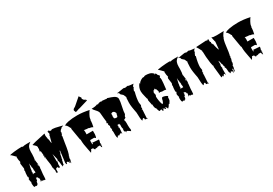

<svg xmlns="http://www.w3.org/2000/svg" viewBox="59 -2412 5513 3877"><g transform="rotate(-30 2816.0 -474.0)"><path d="M403.8 -559.1V-506.8Q403.8 -412.6 383.3 -371.1Q392.6 -371.1 392.6 -382.3V-386.2L401.4 -393.6Q393.6 -385.7 393.6 -366.9Q393.6 -348.1 400.6 -312Q407.7 -275.9 408.2 -269H398.9V-288.1Q390.1 -270.5 390.1 -251.5V-246.6L401.4 -232.9L399.4 -258.3H409.2V-254.4Q409.2 -212.9 397.9 -130.1Q386.7 -47.4 386.7 12Q386.7 71.3 371.6 73.2L364.3 65.4L352.5 67.4L344.7 56.6L323.2 65.9L324.7 64.5L303.2 44.4L285.2 57.6L273.4 56.6L283.7 44.4Q283.7 34.2 286.4 13.7Q289.1 -6.8 289.1 -17.6L280.3 -11.7L271.5 -22.5H279.3Q267.1 -38.6 258.3 -56.6L243.7 -53.7L232.4 -62.5L223.6 -44.4H232.4L233.4 -33.7L226.1 -35.2L226.6 -26.9Q226.6 -16.6 222.4 -1.5Q218.3 13.7 213.1 13.7Q208 13.7 206.1 5.9Q203.1 49.8 192.4 79.6L181.2 68.4V75.2Q181.2 83 175.8 86.9Q168.9 90.8 153.3 90.8L152.3 79.6Q138.2 84.5 115.7 87.9Q98.6 67.9 98.4 25.9Q98.1 -16.1 97.7 -22.5L105.5 -21.5L107.4 -33.7Q98.6 -36.1 94.5 -72Q90.3 -107.9 89.4 -111.3Q107.4 -111.3 107.4 -147.5V-156.2L97.7 -145.5L95.7 -183.1Q95.7 -206.1 99.4 -241.7Q103 -277.3 108.4 -293H99.6L116.7 -341.8Q116.7 -361.3 108.6 -400.4Q100.6 -439.5 100.6 -460.9Q100.6 -482.4 118.2 -492.2Q101.1 -547.4 100.6 -611.8L108.4 -623.5Q99.6 -627.4 61.3 -668.7Q22.9 -710 11.2 -710H8.3Q8.3 -722.7 113.3 -734.1Q218.3 -745.6 293.5 -745.6Q300.8 -745.6 314 -733.9Q350.6 -746.1 416 -746.1L498.5 -745.6Q438.5 -708 419.9 -662.6Q403.8 -624 403.8 -559.1ZM228.5 -235.8 229.5 -224.6H220.7L224.1 -187Q224.1 -168.9 214.8 -156.2L215.3 -145.5L224.1 -156.2H277.8L275.4 -202.1L270 -213.4L273.4 -235.8Q273.4 -281.2 261.7 -281.2L270 -293H261.7L269 -302.7H260.7L259.8 -314.9Q268.1 -314.9 268.1 -325.7H259.3L256.8 -380.4Q254.4 -362.3 241.5 -313.2Q228.5 -264.2 228.5 -235.8ZM400.4 -177.2 396 -179.2Q395 -179.2 395 -173.3V-165.5Q395 -166.5 402.3 -178.2Q401.4 -177.2 400.4 -177.2ZM374.5 75.7 369.6 73.2ZM322.3 67.4Q322.3 65.9 323.2 65.9Z M593.3 -372.1 583.5 -475.6H563.5V-484.9Q563.5 -492.7 569.3 -511.5Q575.2 -530.3 575.2 -539.8Q575.2 -549.3 574.2 -553.2H563.5L574.2 -565.4V-576.2Q574.2 -592.8 562 -609.4Q549.8 -626 535.2 -636.7Q496.1 -666.5 495.1 -678.2L505.9 -667.5Q553.2 -689.9 753.9 -730.5Q818.4 -743.2 821.3 -745.6V-734.9L839.4 -745.6L821.3 -723.6V-689Q821.3 -680.2 826.2 -662.1Q831.1 -644 831.1 -635Q831.1 -626 830.1 -621.6Q840.3 -606.9 843.3 -583.3Q846.2 -559.6 847.9 -538.8Q849.6 -518.1 856.9 -509.3L883.8 -610.4H875V-621.6L883.8 -612.8Q892.6 -624 892.6 -638.2Q892.6 -652.3 891.6 -655.3L909.7 -689Q910.6 -692.4 910.6 -699.7Q910.6 -707 905.3 -721.7Q899.9 -736.3 899.9 -741.2L900.4 -745.6L909.7 -757.3L918.5 -745.6V-757.3H936L945.3 -734.9H980Q984.9 -746.1 1010 -746.1Q1035.2 -746.1 1073.2 -738.5Q1111.3 -731 1159.9 -718.3Q1208.5 -705.6 1230.5 -701.2L1220.7 -689H1201.7L1171.9 -667.5V-655.3H1159.2L1132.3 -621.6V-587.9H1136.7L1122.6 -565.4Q1122.6 -556.2 1119.6 -545.9L1115.2 -538.1L1112.8 -537.6Q1110.8 -543.5 1108.4 -543.5Q1106 -543.5 1104 -543L1112.8 -519.5Q1104 -485.8 1090.3 -387.7Q1056.2 -143.6 1023.9 -101.1L1028.8 -90.3L1015.6 -79.1L1023.9 -67.4H1015.6V-22.5Q1003.9 -5.9 998 42.5L989.3 34.2V0L980 -11.2V11.7L972.2 23.4Q969.2 17.1 965.8 7.3Q962.4 -2.4 960.7 -6.3Q959 -10.3 955.1 -14.6Q948.2 -22.5 927.2 -22.5Q918.5 -9.8 918.5 11.7H900.4V-11.2H891.6L927.2 -293H918.5Q909.7 -280.8 909.7 -248L891.6 -214.8V-209Q891.6 -180.2 883.8 -168.9Q883.8 -147.9 875 -135.7V-112.8L865.2 -101.1Q865.2 -85.9 856.4 -58.1Q847.7 -30.3 847.7 -22Q847.7 -13.7 848.6 -6.8Q825.7 -2.9 813 11.7H807.1L813 0Q807.6 -15.1 803.7 -66.2Q799.8 -117.2 786.6 -135.7L786.1 -140.6Q786.1 -150.9 793 -172.4Q789.6 -177.7 776.9 -236.1Q764.2 -294.4 759.8 -307.6V-135.7H769V-112.8H759.8L769 -101.1Q757.8 -87.9 757.8 -55.2Q757.8 -22.5 759.8 0H739.7L721.2 -11.2V-32.7L710.9 -22.5L701.2 -32.7V-30.8Q701.2 -27.8 699.2 -24.7Q697.3 -21.5 696 -21.5Q694.8 -21.5 692.9 -23.4L671.4 -11.2V56.6L661.6 68.4H642.6V45.9H641.1Q637.2 45.9 637.2 40Q637.2 34.2 641.1 34.2H642.6V-11.2L631.8 -22.5V-56.6L623 -67.4L624 -114.7Q624.5 -145 613.8 -204.3Q603 -263.7 603 -293H593.3L603 -305.2V-310.1Q603 -321.3 599.1 -324.5Q595.2 -327.6 583.5 -327.6Q590.3 -352.5 603 -361.3H583.5Q581.5 -363.3 581.5 -365.2Q581.5 -368.2 584.2 -371.1Q586.9 -374 589.1 -374Q591.3 -374 593.3 -372.1Z M1800.8 -1054.7Q1804.2 -1042.5 1819.8 -1024.2Q1835.4 -1005.9 1835.9 -993.2Q1829.6 -991.7 1829.6 -983.9Q1829.6 -976.1 1831.5 -969.7Q1834.5 -968.3 1836.2 -966.6Q1837.9 -964.8 1839.6 -963.4Q1841.3 -961.9 1841.8 -960.9Q1842.3 -960 1843.8 -958Q1845.2 -956.1 1846.2 -950.7L1852.5 -952.1L1849.1 -939L1858.9 -942.4L1870.6 -933.6L1875.5 -913.1L1882.3 -924.8L1891.1 -928.2Q1892.6 -920.9 1904.8 -896.5L1691.9 -833Q1687 -832 1685.1 -832Q1683.1 -832 1683.1 -833L1662.1 -827.6L1663.1 -825.2L1592.8 -804.2Q1591.8 -810.1 1584.7 -823Q1577.6 -835.9 1575 -846.9Q1572.3 -857.9 1578.4 -869.4Q1584.5 -880.9 1593 -886.5Q1601.6 -892.1 1615 -899.2Q1628.4 -906.2 1633.3 -910.2ZM1590.8 32.2 1569.3 31.7 1554.7 43.5 1535.2 21V8.8Q1525.4 -1.5 1506.3 -1.5H1486.8L1476.6 8.8V21Q1467.8 21 1461.9 38.1Q1456.1 55.2 1447.8 55.2V65.4Q1442.9 39.1 1428.2 -31.2Q1397.5 -174.8 1397.5 -250.5Q1397.5 -265.6 1398.4 -272.9L1389.2 -284.2L1341.3 -567.4H1351.1V-579.1H1341.3Q1339.8 -581.5 1335.2 -591.1Q1330.6 -600.6 1329.1 -603.5Q1327.6 -606.4 1323.2 -615Q1318.8 -623.5 1316.7 -627Q1314.5 -630.4 1309.8 -637.5Q1305.2 -644.5 1302 -647.9Q1298.8 -651.4 1293.9 -657Q1289.1 -662.6 1284.7 -666Q1270 -676.3 1262.2 -680.2H1272.9Q1299.3 -702.6 1364.7 -715.8Q1459.5 -734.9 1582.8 -734.9Q1706.1 -734.9 1854.5 -702.6Q1835 -681.2 1805.4 -626.2Q1775.9 -571.3 1775.9 -546.4Q1775.9 -521.5 1766.1 -510.7L1767.1 -494.6Q1767.1 -455.6 1746.6 -363.8Q1706.1 -386.2 1684.6 -386.2Q1663.1 -386.2 1653.3 -397Q1627.4 -397 1609.1 -399.7Q1590.8 -402.3 1574 -404.8Q1557.1 -407.2 1547.9 -408.7Q1556.6 -403.8 1556.6 -359.4L1554.7 -306.6H1701.7V-227.5Q1701.7 -212.9 1695.3 -181.9Q1689 -150.9 1681.6 -148.4L1653.3 -171.4H1564.9L1554.7 -160.6V-80.1L1564.9 -72.3L1573.7 -80.1L1564.9 -103.5Q1587.9 -103 1639.4 -97.7Q1690.9 -92.3 1719.2 -92.3V-80.1L1710.4 -35.6L1701.7 -23.4L1710.4 -12.7V-1.5H1701.7V8.8L1710.4 21Q1701.7 33.2 1701.7 46.9V77.1L1692.9 65.4H1681.6V32.2L1671.9 21H1623.5Q1613.8 32.2 1590.8 32.2Z M2242.7 -16.6 2241.7 -22.5Q2241.7 -24.9 2242.7 -25.9H2250.5V-37.6H2240.7L2250.5 -48.8Q2238.8 -52.2 2238.8 -89.1Q2238.8 -126 2240.7 -138.7L2230.5 -150.9V-168.9Q2228 -159.7 2213.6 -159.7Q2199.2 -159.7 2186 -161.1L2195.3 -127L2186 -116.2L2184.1 -103L2195.3 -93.8H2196.3Q2196.3 -71.3 2191.2 -25.6Q2186 20 2186 42.5L2176.8 30.8V18.6H2159.7Q2128.4 18.6 2127.4 41Q2121.6 40 2108.4 35.4Q2095.2 30.8 2087.9 30.8L2078.6 50.3V42.5L2068.8 65.4Q2047.9 65.4 2047.9 -27.8L2048.8 -70.3Q2048.8 -104 2039.1 -116.2H2042.5Q2048.8 -125 2048.8 -143.3Q2048.8 -161.6 2039.1 -184.1L2048.8 -218.3Q2037.6 -232.9 2028.8 -263.2L2039.1 -274.4V-286.1L2019 -296.9Q2019 -314 2024.4 -318.4Q2029.8 -322.8 2029.8 -332.5Q2029.8 -342.3 2020 -416.5Q2010.3 -490.7 2010.3 -523.2Q2010.3 -555.7 1996.1 -580.1Q1981.9 -604.5 1963.9 -623Q1912.6 -676.8 1902.3 -703.6Q1997.6 -703.6 2039.1 -726.6L2058.6 -715.8Q2080.1 -738.3 2137.2 -738.3V-726.6Q2152.8 -738.3 2156.7 -738.3Q2178.7 -738.3 2217.8 -732.4Q2256.8 -726.6 2274.9 -726.6L2278.8 -734.9Q2284.2 -731 2308.3 -723.6Q2332.5 -716.3 2360.1 -706.8Q2387.7 -697.3 2415.5 -683.8Q2443.4 -670.4 2461.7 -649.2Q2480 -627.9 2480 -602.5Q2480 -543.5 2455.3 -435.8Q2430.7 -328.1 2430.7 -274.4Q2397.9 -233.9 2403.8 -210.4Q2403.8 -205.6 2406.2 -202.1L2397 -207L2387.7 -194.8Q2357.4 -194.8 2357.4 -161.1Q2368.7 -161.1 2368.7 -98.1L2367.7 -51.8Q2367.7 20 2377.4 53.2L2367.7 86.9L2318.8 53.2Q2312 53.2 2309.6 47.9Q2307.1 42.5 2299.3 42.5Q2291.5 42.5 2287.1 44.2Q2282.7 45.9 2281.2 48.1Q2279.8 50.3 2276.4 55.7Q2272.9 61 2269.5 65.4Q2269.5 48.8 2280.3 44.4Q2280.3 43 2263.2 29.3L2259.8 30.8V47.4Q2259.3 41.5 2254.4 35.6Q2240.7 19 2240.7 -14.2Q2242.7 -14.2 2242.7 -16.6ZM2195.3 -353.5 2193.8 -327.6Q2193.8 -296.9 2246.6 -296.9H2259.8Q2270 -296.9 2277.1 -319.6Q2284.2 -342.3 2284.2 -353.8Q2284.2 -365.2 2293.9 -376Q2278.3 -410.6 2264.9 -422.1Q2251.5 -433.6 2222.7 -433.6Q2216.8 -433.6 2213.6 -426.3Q2210.4 -418.9 2209.5 -418.9L2204.6 -422.4H2187.5Q2190.4 -421.9 2192.9 -417.7Q2195.3 -413.6 2195.3 -409.7V-365.2L2186 -353.5ZM2078.6 65.4Q2077.6 62 2077.6 56.9Q2077.6 51.8 2078.6 50.3ZM2127.4 41 2134.3 42.5H2127.4Z M2781.7 -170.4 2770.5 14.6Q2780.8 14.6 2780.8 32.2V37.6Q2764.6 34.2 2761.2 20V26.9L2749 27.3Q2740.2 28.3 2732.4 23.9Q2724.6 19.5 2724.6 13.4Q2724.6 7.3 2725.6 3.9H2726.6Q2726.6 -18.6 2709 -18.6Q2697.3 -18.6 2686.5 -3.2Q2675.8 12.2 2673.8 14.6Q2653.3 13.7 2650.4 -126Q2648.9 -180.2 2647.5 -187.3Q2646 -194.3 2642.3 -213.1Q2638.7 -231.9 2637.5 -238.3Q2636.2 -244.6 2633.1 -262Q2629.9 -279.3 2628.9 -287.1L2625 -310.5Q2622.6 -326.2 2621.6 -335.7Q2620.6 -345.2 2618.9 -359.6Q2617.2 -374 2616.2 -385.3Q2614.7 -411.6 2614.7 -435.5L2620.6 -550.8H2629.4L2600.6 -617.7Q2596.7 -627 2581.3 -638.4Q2565.9 -649.9 2553.7 -662.8Q2541.5 -675.8 2542 -692.4V-696.3L2522 -709L2527.8 -719.7L2513.2 -709L2503.9 -719.7Q2536.1 -719.7 2595.5 -731Q2654.8 -742.2 2681.6 -742.2L2690.9 -731L2761.2 -742.2Q2774.4 -729 2827.4 -725.6Q2880.4 -722.2 2888.7 -719.7Q2888.2 -719.2 2884.5 -715.8Q2880.9 -712.4 2879.6 -710.9Q2878.4 -709.5 2874.8 -706.1Q2871.1 -702.6 2869.1 -700.4Q2867.2 -698.2 2864 -694.6Q2860.8 -690.9 2859.1 -688.2Q2857.4 -685.5 2855.2 -682.1Q2853 -678.7 2851.6 -675.8Q2849.1 -669.4 2849.1 -663.1H2858.9Q2836.9 -637.7 2819.3 -584.5L2829.6 -573.2Q2790.5 -428.2 2790.5 -334.5L2800.3 -267.6Q2792.5 -257.3 2790.5 -235.8L2780.8 -245.6L2790.5 -199.2L2770.5 -189Q2781.7 -189 2781.7 -170.4Z M3312.5 -293Q3301.3 -293 3257.3 -306.2L3249 -293.9L3240.2 -306.2Q3240.2 -312 3244.6 -317.6Q3249 -323.2 3249 -330.1Q3249 -336.9 3243.2 -353.3Q3237.3 -369.6 3231.4 -373L3240.2 -385.3L3233.4 -383.8L3231.4 -393.6L3222.7 -385.3Q3212.4 -402.8 3212.4 -409.9Q3212.4 -417 3213.4 -418.9Q3202.1 -418.9 3192.1 -410.9Q3182.1 -402.8 3180.2 -390.1L3178.7 -397L3169.9 -404.8V-397Q3159.2 -397 3159.2 -382.3Q3159.2 -379.9 3160.6 -371.1L3150.9 -362.3L3149.9 -357.9Q3149.9 -347.7 3156.5 -328.1Q3163.1 -308.6 3163.1 -297.9Q3161.1 -295.9 3155 -280.8Q3148.9 -265.6 3148.9 -264.2Q3148.9 -222.7 3160.2 -157.7Q3171.4 -92.8 3188 -68.8Q3193.8 -68.8 3200.2 -79.6Q3206.5 -90.3 3213.4 -90.3V-102.1Q3223.6 -115.7 3226.1 -131.6Q3228.5 -147.5 3233.2 -163.1Q3237.8 -178.7 3253.9 -194.3Q3275.9 -194.3 3310.8 -183.8Q3345.7 -173.3 3359.4 -158.2V-159.7L3370.1 -158.2Q3352.5 -132.8 3349.6 -113.8H3359.4L3349.6 -102.1L3351.1 -89.4Q3351.1 -57.1 3322.8 -22Q3312.5 -9.3 3311 -1.5L3301.8 -11.7Q3294.4 -2 3280.5 21Q3266.6 43.9 3257.3 55.2V44.4L3240.2 67.4Q3235.8 46.9 3223.6 28.8Q3211.4 10.7 3195.8 10.7L3205.6 22.5V44.4L3192.4 45.9Q3178.7 46.9 3178.7 22.5H3160.6Q3151.9 9.8 3142.1 4.9Q3143.6 10.3 3146.5 17.6Q3150.9 30.3 3150.9 44.4L3130.9 55.2L3121.1 44.4L3122.1 27.3Q3122.1 20.5 3115.5 15.6Q3108.9 10.7 3103 10.7Q3097.2 10.7 3087.4 16.6Q3077.6 22.5 3072.8 22.5Q3062.5 22.5 3055.7 5.6Q3048.8 -11.2 3043.9 -28.1Q3039.1 -44.9 3033.7 -44.9L3043.9 -57.6Q3008.3 -57.6 3004.4 -170.4H2994.1Q2994.1 -191.9 2984.4 -232.4Q2974.6 -272.9 2974.6 -293.9L2987.3 -311L2984.9 -316.9L2974.6 -306.6V-316.9Q2971.2 -333.5 2959 -378.9Q2936 -466.8 2936 -511.7Q2936 -556.6 2952.9 -597.9Q2969.7 -639.2 2994.1 -667.5L3014.2 -656.2V-672.4Q3037.6 -696.8 3070.3 -716.1Q3103 -735.4 3130.9 -735.8V-724.6Q3137.7 -733.4 3149.2 -739.7Q3160.6 -746.1 3181.4 -746.1Q3202.1 -746.1 3222.4 -744.4Q3242.7 -742.7 3269 -736.3Q3318.8 -725.1 3359.4 -678.7H3349.6V-667.5H3359.4L3370.1 -678.7L3389.2 -656.2Q3389.2 -636.2 3407.2 -619.6Q3425.3 -603 3427.7 -600.1Q3427.7 -577.1 3406.2 -557.6Q3419.9 -553.2 3419.9 -506.3Q3419.9 -459.5 3398.9 -283.2Q3380.4 -293.9 3350.6 -293.9ZM3188 13.7Q3187 19 3180.2 22.5Q3188 22.5 3188 13.7ZM3076.2 9.8Q3075.2 8.8 3074.2 8.8Q3073.2 8.8 3073.2 10.7Q3073.2 9.8 3076.2 9.8Z M3848.1 -559.1V-506.8Q3848.1 -412.6 3827.6 -371.1Q3836.9 -371.1 3836.9 -382.3V-386.2L3845.7 -393.6Q3837.9 -385.7 3837.9 -366.9Q3837.9 -348.1 3845 -312Q3852.1 -275.9 3852.5 -269H3843.3V-288.1Q3834.5 -270.5 3834.5 -251.5V-246.6L3845.7 -232.9L3843.8 -258.3H3853.5V-254.4Q3853.5 -212.9 3842.3 -130.1Q3831.1 -47.4 3831.1 12Q3831.1 71.3 3815.9 73.2L3808.6 65.4L3796.9 67.4L3789.1 56.6L3767.6 65.9L3769 64.5L3747.6 44.4L3729.5 57.6L3717.8 56.6L3728 44.4Q3728 34.2 3730.7 13.7Q3733.4 -6.8 3733.4 -17.6L3724.6 -11.7L3715.8 -22.5H3723.6Q3711.4 -38.6 3702.6 -56.6L3688 -53.7L3676.8 -62.5L3668 -44.4H3676.8L3677.7 -33.7L3670.4 -35.2L3670.9 -26.9Q3670.9 -16.6 3666.7 -1.5Q3662.6 13.7 3657.5 13.7Q3652.3 13.7 3650.4 5.9Q3647.5 49.8 3636.7 79.6L3625.5 68.4V75.2Q3625.5 83 3620.1 86.9Q3613.3 90.8 3597.7 90.8L3596.7 79.6Q3582.5 84.5 3560.1 87.9Q3543 67.9 3542.7 25.9Q3542.5 -16.1 3542 -22.5L3549.8 -21.5L3551.8 -33.7Q3543 -36.1 3538.8 -72Q3534.7 -107.9 3533.7 -111.3Q3551.8 -111.3 3551.8 -147.5V-156.2L3542 -145.5L3540 -183.1Q3540 -206.1 3543.7 -241.7Q3547.4 -277.3 3552.7 -293H3543.9L3561 -341.8Q3561 -361.3 3553 -400.4Q3544.9 -439.5 3544.9 -460.9Q3544.9 -482.4 3562.5 -492.2Q3545.4 -547.4 3544.9 -611.8L3552.7 -623.5Q3543.9 -627.4 3505.6 -668.7Q3467.3 -710 3455.6 -710H3452.6Q3452.6 -722.7 3557.6 -734.1Q3662.6 -745.6 3737.8 -745.6Q3745.1 -745.6 3758.3 -733.9Q3794.9 -746.1 3860.4 -746.1L3942.9 -745.6Q3882.8 -708 3864.3 -662.6Q3848.1 -624 3848.1 -559.1ZM3672.9 -235.8 3673.8 -224.6H3665L3668.5 -187Q3668.5 -168.9 3659.2 -156.2L3659.7 -145.5L3668.5 -156.2H3722.2L3719.7 -202.1L3714.4 -213.4L3717.8 -235.8Q3717.8 -281.2 3706.1 -281.2L3714.4 -293H3706.1L3713.4 -302.7H3705.1L3704.1 -314.9Q3712.4 -314.9 3712.4 -325.7H3703.6L3701.2 -380.4Q3698.7 -362.3 3685.8 -313.2Q3672.9 -264.2 3672.9 -235.8ZM3844.7 -177.2 3840.3 -179.2Q3839.4 -179.2 3839.4 -173.3V-165.5Q3839.4 -166.5 3846.7 -178.2Q3845.7 -177.2 3844.7 -177.2ZM3818.8 75.7 3814 73.2ZM3766.6 67.4Q3766.6 65.9 3767.6 65.9Z M4207.5 -170.4 4196.3 14.6Q4206.5 14.6 4206.5 32.2V37.6Q4190.4 34.2 4187 20V26.9L4174.8 27.3Q4166 28.3 4158.2 23.9Q4150.4 19.5 4150.4 13.4Q4150.4 7.3 4151.4 3.9H4152.3Q4152.3 -18.6 4134.8 -18.6Q4123 -18.6 4112.3 -3.2Q4101.6 12.2 4099.6 14.6Q4079.1 13.7 4076.2 -126Q4074.7 -180.2 4073.2 -187.3Q4071.8 -194.3 4068.1 -213.1Q4064.5 -231.9 4063.2 -238.3Q4062 -244.6 4058.8 -262Q4055.7 -279.3 4054.7 -287.1L4050.8 -310.5Q4048.3 -326.2 4047.4 -335.7Q4046.4 -345.2 4044.7 -359.6Q4043 -374 4042 -385.3Q4040.5 -411.6 4040.5 -435.5L4046.4 -550.8H4055.2L4026.4 -617.7Q4022.5 -627 4007.1 -638.4Q3991.7 -649.9 3979.5 -662.8Q3967.3 -675.8 3967.8 -692.4V-696.3L3947.8 -709L3953.6 -719.7L3939 -709L3929.7 -719.7Q3961.9 -719.7 4021.2 -731Q4080.6 -742.2 4107.4 -742.2L4116.7 -731L4187 -742.2Q4200.2 -729 4253.2 -725.6Q4306.2 -722.2 4314.5 -719.7Q4314 -719.2 4310.3 -715.8Q4306.6 -712.4 4305.4 -710.9Q4304.2 -709.5 4300.5 -706.1Q4296.9 -702.6 4294.9 -700.4Q4293 -698.2 4289.8 -694.6Q4286.6 -690.9 4284.9 -688.2Q4283.2 -685.5 4281 -682.1Q4278.8 -678.7 4277.3 -675.8Q4274.9 -669.4 4274.9 -663.1H4284.7Q4262.7 -637.7 4245.1 -584.5L4255.4 -573.2Q4216.3 -428.2 4216.3 -334.5L4226.1 -267.6Q4218.3 -257.3 4216.3 -235.8L4206.5 -245.6L4216.3 -199.2L4196.3 -189Q4207.5 -189 4207.5 -170.4Z M4637.2 -164.6Q4619.1 -188 4619.1 -209.5L4627.9 -220.7H4619.1Q4619.1 -231.4 4610.8 -245.4Q4602.5 -259.3 4601.1 -262.7V-176.3Q4592.3 -163.6 4592.3 -146.2Q4592.3 -128.9 4601.1 -97.2L4593.3 -85V61Q4583.5 49.8 4583.5 27.3H4566.4Q4564.9 27.3 4556.9 32.7Q4548.8 38.1 4548.3 38.6V50.3L4540 61H4531.7V38.6Q4521.5 50.3 4504.9 50.3L4496.1 61L4487.3 50.3L4460 -209.5L4469.2 -220.7Q4453.6 -228.5 4441.4 -312Q4420.4 -460.4 4420.4 -584.5L4411.6 -590.3L4420.4 -601.1Q4417.5 -606 4404.8 -631.8Q4373 -696.3 4362.8 -703.6V-714.8L4342.8 -726.6Q4386.2 -726.6 4470.2 -733.9Q4554.2 -741.2 4593.3 -741.2Q4601.6 -730 4619.1 -730V-741.2H4645V-684.6L4663.6 -662.1L4654.8 -651.4Q4654.8 -635.3 4665.5 -624.5Q4671.9 -618.2 4671.1 -616.7Q4670.4 -615.2 4670.4 -612.5Q4670.4 -609.9 4672.9 -607.2Q4675.3 -604.5 4677.7 -604.5L4680.7 -606Q4680.7 -586.4 4698.2 -521Q4715.8 -455.6 4725.6 -455.6V-456.1Q4725.6 -486.3 4733.9 -542.5Q4742.2 -598.6 4742.2 -628.9Q4736.8 -637.2 4726.6 -688.7Q4716.3 -740.2 4716.3 -741.2H4725.6Q4738.8 -725.6 4836.4 -725.6Q4934.1 -725.6 5000 -730Q4987.3 -727.5 4963.6 -686.5Q4939.9 -645.5 4934.6 -639.6V-627.9Q4904.3 -590.3 4887.7 -448.2Q4868.7 -286.1 4856.9 -244.1H4848.1L4856.9 -232.9V-220.7Q4846.2 -206.5 4846.2 -189Q4846.2 -171.4 4848.1 -153.8H4833.5L4839.8 -142.6Q4829.1 -128.9 4829.1 -109.1Q4829.1 -89.4 4830.1 -85Q4826.7 -80.1 4824.2 -67.9Q4817.9 -40 4804.2 -40V-16.1Q4804.2 15.6 4795.4 27.3Q4790.5 85.4 4778.3 85.4L4768.6 84.5V71.8Q4768.6 70.3 4773.7 58.6Q4778.8 46.9 4778.8 38.1Q4778.8 29.3 4778.3 27.3L4768.6 16.1L4759.8 27.3V71.8L4742.7 106.9V61L4707.5 50.3L4698.2 84.5L4689.9 71.8V50.3H4680.7V71.8Q4673.8 62.5 4669.2 23.2Q4664.6 -16.1 4664.6 -38.6Q4664.6 -61 4645 -85L4654.8 -97.2Q4637.2 -126 4637.2 -164.6Z M5341.3 32.2 5319.8 31.7 5305.2 43.5 5285.6 21V8.8Q5275.9 -1.5 5256.8 -1.5H5237.3L5227.1 8.8V21Q5218.3 21 5212.4 38.1Q5206.5 55.2 5198.2 55.2V65.4Q5193.4 39.1 5178.7 -31.2Q5147.9 -174.8 5147.9 -250.5Q5147.9 -265.6 5148.9 -272.9L5139.6 -284.2L5091.8 -567.4H5101.6V-579.1H5091.8Q5090.3 -581.5 5085.7 -591.1Q5081.1 -600.6 5079.6 -603.5Q5078.1 -606.4 5073.7 -615Q5069.3 -623.5 5067.1 -627Q5064.9 -630.4 5060.3 -637.5Q5055.7 -644.5 5052.5 -647.9Q5049.3 -651.4 5044.4 -657Q5039.6 -662.6 5035.2 -666Q5020.5 -676.3 5012.7 -680.2H5023.4Q5049.8 -702.6 5115.2 -715.8Q5210 -734.9 5333.3 -734.9Q5456.5 -734.9 5605 -702.6Q5585.4 -681.2 5555.9 -626.2Q5526.4 -571.3 5526.4 -546.4Q5526.4 -521.5 5516.6 -510.7L5517.6 -494.6Q5517.6 -455.6 5497.1 -363.8Q5456.5 -386.2 5435.1 -386.2Q5413.6 -386.2 5403.8 -397Q5377.9 -397 5359.6 -399.7Q5341.3 -402.3 5324.5 -404.8Q5307.6 -407.2 5298.3 -408.7Q5307.1 -403.8 5307.1 -359.4L5305.2 -306.6H5452.1V-227.5Q5452.1 -212.9 5445.8 -181.9Q5439.5 -150.9 5432.1 -148.4L5403.8 -171.4H5315.4L5305.2 -160.6V-80.1L5315.4 -72.3L5324.2 -80.1L5315.4 -103.5Q5338.4 -103 5389.9 -97.7Q5441.4 -92.3 5469.7 -92.3V-80.1L5460.9 -35.6L5452.1 -23.4L5460.9 -12.7V-1.5H5452.1V8.8L5460.9 21Q5452.1 33.2 5452.1 46.9V77.1L5443.4 65.4H5432.1V32.2L5422.4 21H5374Q5364.3 32.2 5341.3 32.2Z"/></g></svg>

Font: Butcherman
Style: Regular
Weight: 400
Version: Version 001.003